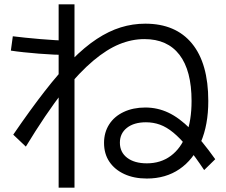

<svg xmlns="http://www.w3.org/2000/svg" viewBox="-20 -802 1040 884"><path d="M656 20Q597 20 552.5 -0.5Q508 -21 483.5 -57.5Q459 -94 459 -144Q459 -192 482.5 -229Q506 -266 549.5 -286.5Q593 -307 649 -307Q705 -307 755 -283.5Q805 -260 857 -208Q909 -156 971 -69L920 -19Q878 -82 843.5 -124Q809 -166 778 -191.5Q747 -217 716.5 -228Q686 -239 652 -239Q597 -239 564.5 -213.5Q532 -188 532 -145Q532 -101 565.5 -75.5Q599 -50 656 -50Q720 -50 766.5 -84.5Q813 -119 837.5 -183Q862 -247 862 -337Q862 -477 806.5 -549.5Q751 -622 645 -622Q587 -622 529.5 -598.5Q472 -575 410 -523Q348 -471 275 -382H272Q231 -330 187.5 -265.5Q144 -201 99 -127L41 -182Q119 -296 185.5 -381.5Q252 -467 311 -526.5Q370 -586 425.5 -622.5Q481 -659 536 -676Q591 -693 649 -693Q789 -693 864 -601.5Q939 -510 939 -337Q939 -227 904.5 -147Q870 -67 806.5 -23.5Q743 20 656 20ZM250 62V-782H323V62ZM288 -549Q263 -549 229 -550.5Q195 -552 158.5 -555Q122 -558 88.5 -561.5Q55 -565 30 -569L39 -635Q63 -632 96.5 -628.5Q130 -625 166 -622Q202 -619 235.5 -617Q269 -615 295 -615Z"/></svg>

Font: M PLUS 2
Style: Regular
Weight: 400
Designer: Coji Morishita
Foundry: UNDERFOREST DESIGN
Version: Version 1.001